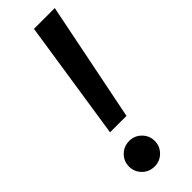

<svg xmlns="http://www.w3.org/2000/svg" viewBox="-240 -718 744 744"><g transform="rotate(-45 132.0 -346.0)"><path d="M71 -208 146 -700H260L161 -208ZM100 8Q70 8 49.5 -12.5Q29 -33 29 -62Q29 -91 49.5 -111.5Q70 -132 100 -132Q129 -132 149.5 -111.5Q170 -91 170 -62Q170 -33 149.5 -12.5Q129 8 100 8Z"/></g></svg>

Font: Rethink Sans Medium
Style: Italic
Weight: 500
Italic angle: -10°
Designer: The Rethink Sans project authors (Hans Thiessen). DM Sans designed by Colophon Foundry.
Foundry: Rethink Communications LLC
Version: Version 1.001